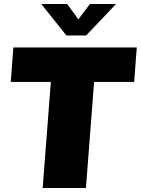

<svg xmlns="http://www.w3.org/2000/svg" viewBox="-20 -943 706 963"><path d="M235 -532H34L47 -705H666L653 -532H452L411 0H194ZM562 -923 412 -765H313L187 -923H317L373 -846L431 -923Z"/></svg>

Font: Nunito Sans Heavy Heavy
Style: Italic
Weight: 400
Italic angle: -4.541°
Designer: Vernon Adams
Foundry: Vernon Adams
Version: Version 2.002